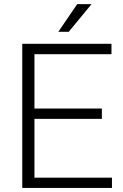

<svg xmlns="http://www.w3.org/2000/svg" viewBox="-20 -927 609 947"><path d="M89.8 0V-710.9H529.8V-659.7H149.9V-391.6H482.4V-340.8H149.9V-50.8H532.2V0ZM267.6 -770 360.8 -906.7H431.6L318.8 -770Z"/></svg>

Font: Roboto Light
Style: Regular
Weight: 300
Designer: Google
Version: Version 2.137; 2017